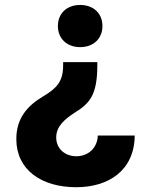

<svg xmlns="http://www.w3.org/2000/svg" viewBox="-20 -576 610 787"><path d="M378.9 -308.6V-321.3H238.8V-308.6C238.8 -241.7 212.9 -214.8 157.7 -181.6C90.3 -141.6 46.9 -89.8 46.9 -5.9C46.9 119.6 148.9 191.4 292.5 191.4C422.9 191.4 530.8 124.5 532.2 -20.5H380.9C378.9 34.2 337.9 64.5 293 64.5C247.1 64.5 210.4 34.2 210.4 -12.7C210.4 -58.1 244.6 -87.4 288.6 -115.7C346.7 -152.3 378.9 -185.5 378.9 -308.6ZM308.6 -555.7C254.4 -555.7 217.3 -521.5 217.3 -469.2C217.3 -417.5 254.4 -382.8 308.6 -382.8C362.8 -382.8 399.9 -417.5 399.9 -469.2C399.9 -521.5 362.8 -555.7 308.6 -555.7Z"/></svg>

Font: Raveo
Style: Bold
Weight: 700
Designer: Jakub Foglar, Rasmus Andersson (Inter)
Foundry: Jakubfoglar.com
Version: Version 1.100;Glyphs 3.2.3 (3260)